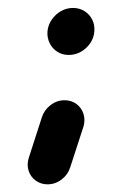

<svg xmlns="http://www.w3.org/2000/svg" viewBox="-20 -370 293 493"><path d="M101.9 -289.3Q103.3 -305.6 112.8 -319.4Q122.2 -333.3 136.7 -341.5Q151.1 -349.6 167.4 -349.6Q183.7 -349.6 196.9 -341.5Q210 -333.3 216.9 -319.4Q223.7 -305.6 222.2 -289.3Q221.1 -273 211.7 -259.1Q202.2 -245.2 187.6 -237Q173 -228.9 156.7 -228.9Q140.4 -228.9 127.4 -237Q114.4 -245.2 107.6 -259.1Q100.7 -273 101.9 -289.3ZM53.7 35.9 87.4 -68.5Q93.3 -87.4 109.6 -100Q125.9 -112.6 145.9 -112.6Q163.3 -112.6 176.3 -103Q189.3 -93.3 194.3 -77.8Q199.3 -62.2 194.4 -45.2L160.4 59.3Q154.4 78.5 138.1 90.9Q121.9 103.3 102.2 103.3Q84.8 103.3 71.7 93.7Q58.5 84.1 53.5 68.5Q48.5 53 53.7 35.9Z"/></svg>

Font: 26F Galaxy Sans Oblique
Style: Regular
Weight: 400
Italic angle: -5°
Designer: C₂₉H₂₅N₃O₅
Version: Version 1.200;FEAKit 1.0